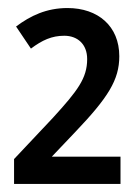

<svg xmlns="http://www.w3.org/2000/svg" viewBox="-20 -827 334 478"><path d="M15 -369H280V-437H109L167 -498C249 -584 277 -628 277 -687C277 -762 224 -807 148 -807C96 -807 56 -788 20 -761L57 -706C85 -727 109 -738 140 -738C173 -738 197 -717 197 -680C197 -632 173 -601 112 -534L15 -431Z"/></svg>

Font: Noto Sans Tamil Condensed Medium
Style: Regular
Weight: 500
Width: 3
Designer: Jelle Bosma - Monotype Design Team
Foundry: Monotype Imaging Inc.
Version: Version 2.004